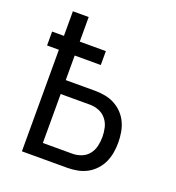

<svg xmlns="http://www.w3.org/2000/svg" viewBox="-133 -841 866 947"><g transform="rotate(20 300.0 -367.5)"><path d="M88 0V-533H26V-606H88V-735H171V-606H308V-533H171V-404H326Q352 -404 378.5 -399Q405 -394 428.5 -381.5Q452 -369 470.5 -349.5Q489 -330 500 -306Q511 -282 515.5 -255.5Q520 -229 520 -202Q520 -176 515.5 -149.5Q511 -123 500 -99Q489 -75 470.5 -55Q452 -35 428.5 -22.5Q405 -10 378.5 -5Q352 0 326 0ZM171 -74H326Q350 -74 373 -83Q396 -92 411 -111Q426 -130 431.5 -154Q437 -178 437 -202Q437 -226 431.5 -250Q426 -274 411 -293Q396 -312 373 -321.5Q350 -331 326 -331H171Z"/></g></svg>

Font: Iosevka SS04 Extended
Style: Regular
Weight: 400
Width: 7
Monospace: yes
Designer: Belleve Invis
Foundry: Belleve Invis
Version: Version 19.0.0; ttfautohint (v1.8.4)